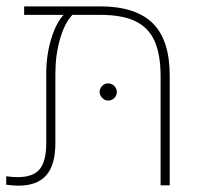

<svg xmlns="http://www.w3.org/2000/svg" viewBox="-22 -585 644 606"><path d="M0 0ZM513.7 -346.2V0H484.9V-343.8Q484.9 -413.6 465.6 -456.1Q446.3 -498.5 404.8 -518.3Q363.3 -538.1 294.4 -538.1H206.5Q182.1 -512.7 167.5 -461.9Q152.8 -411.1 152.8 -353.5V-133.8Q152.8 -64.5 124 -31.7Q95.2 1 36.1 1Q18.1 1 -2.4 -2V-28.8Q16.6 -25.9 33.2 -25.9Q83 -25.9 103.5 -51.3Q124 -76.7 124 -133.8V-353.5Q124 -410.2 139.2 -460.9Q154.3 -511.7 178.7 -538.1H54.2V-564.9H293Q406.2 -564.9 460 -511.7Q513.7 -458.5 513.7 -346.2ZM292.5 -294.4Q292.5 -305.7 300.3 -313.7Q308.1 -321.8 319.3 -321.8Q330.6 -321.8 338.6 -313.7Q346.7 -305.7 346.7 -294.4Q346.7 -283.2 338.6 -275.4Q330.6 -267.6 319.3 -267.6Q308.6 -267.6 300.5 -276.1Q292.5 -284.7 292.5 -294.4Z"/></svg>

Font: Heebo Thin
Style: Regular
Weight: 250
Designer: Oded Ezer
Foundry: Meir Sadan
Version: Version 2.001; ttfautohint (v1.5.14-ce02) -l 8 -r 50 -G 200 